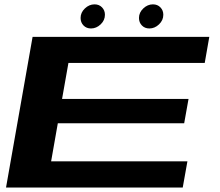

<svg xmlns="http://www.w3.org/2000/svg" viewBox="-20 -840 986 860"><path d="M7 0 126 -675H917.5L897 -558H286.5L258 -397H824.5L805 -288H239L209 -117.5H819.5L798.5 0ZM387.5 -712.5Q367 -712.5 354 -726Q341 -739.5 341 -759.5Q341 -784 360.2 -802.2Q379.5 -820.5 403.5 -820.5Q424 -820.5 437 -807Q450 -793.5 450 -774Q450 -749 430.8 -730.8Q411.5 -712.5 387.5 -712.5ZM649 -712.5Q628.5 -712.5 615.5 -726Q602.5 -739.5 602.5 -759.5Q602.5 -784 621.8 -802.2Q641 -820.5 665 -820.5Q685.5 -820.5 698.5 -807Q711.5 -793.5 711.5 -774Q711.5 -749 692.2 -730.8Q673 -712.5 649 -712.5Z"/></svg>

Font: Anybody UltraExpanded SemiBold
Style: Italic
Weight: 600
Width: 9
Italic angle: -10°
Designer: Tyler Finck
Foundry: Etcetera Type Company
Version: Version 1.010; ttfautohint (v1.8.3) -l 8 -r 50 -G 200 -x 14 